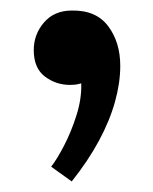

<svg xmlns="http://www.w3.org/2000/svg" viewBox="-20 -157 290 364"><path d="M116 187 77 159Q88 145 101.5 119Q115 93 125 61.5Q135 30 134 1Q127 3 122.5 3.5Q118 4 113 4Q86 4 65 -12Q44 -28 44 -62Q44 -92 63.5 -114.5Q83 -137 116 -137Q162 -138 185 -107.5Q208 -77 208 -32Q208 0 198 36Q188 72 167.5 110Q147 148 116 187Z"/></svg>

Font: Lora
Style: Weight 700
Weight: 700
Designer: Olga Karpushina, Alexei Vanyashin (Cyrillic)
Foundry: Cyreal
Version: Version 3.001